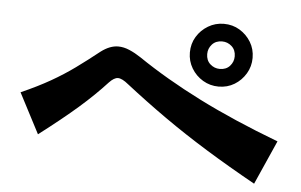

<svg xmlns="http://www.w3.org/2000/svg" viewBox="-44 -763 1089 695"><g transform="rotate(5 500.0 -415.5)"><path d="M857 -585Q857 -554 841.5 -528Q826 -502 800.5 -486.5Q775 -471 743 -471Q712 -471 686 -486.5Q660 -502 644.5 -528Q629 -554 629 -585Q629 -617 644.5 -642.5Q660 -668 686 -683.5Q712 -699 743 -699Q775 -699 800.5 -683.5Q826 -668 841.5 -642.5Q857 -617 857 -585ZM792 -585Q792 -608 777 -621.5Q762 -635 742 -635Q719 -635 705.5 -620Q692 -605 692 -585Q692 -562 707 -548.5Q722 -535 742 -535Q765 -535 778.5 -550Q792 -565 792 -585ZM902 -132Q805 -186 721.5 -237.5Q638 -289 563.5 -341.5Q489 -394 416 -451Q393 -470 378 -470Q364 -470 346 -451Q302 -403 246.5 -354.5Q191 -306 107 -242L31 -388Q92 -415 137.5 -441Q183 -467 223 -496Q263 -525 307 -560Q339 -584 369 -584Q389 -584 410 -575Q431 -566 452 -552Q555 -482 682 -418Q809 -354 973 -292Z"/></g></svg>

Font: RocknRoll One
Style: Regular
Weight: 400
Designer: Fontworks Inc.
Foundry: Fontworks Inc.
Version: Version 1.100